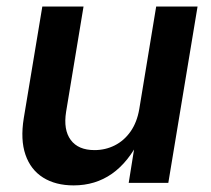

<svg xmlns="http://www.w3.org/2000/svg" viewBox="-20 -559 644 587"><path d="M205.1 7.8Q149.9 7.8 111.8 -16.1Q73.7 -40 57.9 -85.9Q42 -131.8 52.7 -197.8L109.4 -539.1H235.4L182.1 -217.3Q173.3 -162.1 196.3 -131.1Q219.2 -100.1 269 -100.1Q302.2 -100.1 330.8 -114.5Q359.4 -128.9 379.2 -157Q398.9 -185.1 405.8 -225.6L457.5 -539.1H584L494.6 0H373.5L395 -134.3H407.7Q373 -63.5 322.3 -27.8Q271.5 7.8 205.1 7.8Z"/></svg>

Font: Inter 18pt SemiBold
Style: Italic
Weight: 600
Italic angle: -9.3988°
Designer: Rasmus Andersson
Foundry: rsms
Version: Version 4.001;git-66647c0bb